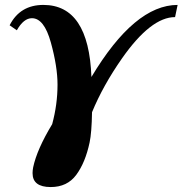

<svg xmlns="http://www.w3.org/2000/svg" viewBox="-20 -508 731 769"><path d="M183.1 241.2Q110.4 241.2 110.4 185.5Q110.4 174.8 112.8 162.1Q127.9 90.3 189 -10.7Q210.4 -89.8 210.4 -168.9Q210.4 -241.2 183.6 -338.1Q156.7 -435.1 107.9 -435.1Q74.7 -435.1 47.4 -386.7L18.6 -406.7Q60.1 -488.3 153.8 -488.3Q335.4 -488.3 346.2 -199.7Q519 -488.3 691.4 -488.3L681.2 -439.5Q584.5 -439.5 468.8 -274.4Q392.6 -165.5 348.6 -58.6Q347.2 23.9 338.9 62.5Q321.8 143.1 285.6 192.1Q249.5 241.2 183.1 241.2Z"/></svg>

Font: Munson
Style: Bold Italic
Weight: 700
Italic angle: -12°
Designer: Paul James MIller
Foundry: High-Logic / Made with FontCreator
Version: Version 2.10;May 5, 2019;FontCreator 11.5.0.2430 64-bit